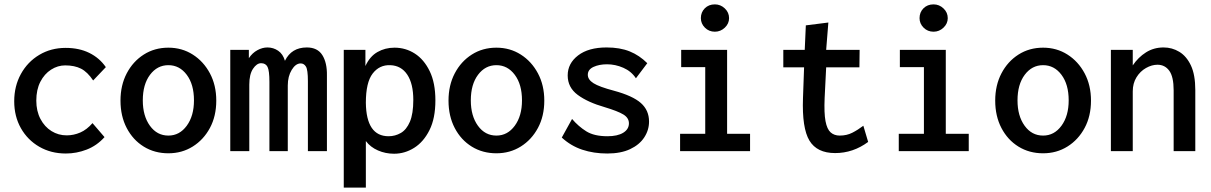

<svg xmlns="http://www.w3.org/2000/svg" viewBox="-20 -691 5540 878"><path d="M281 11Q213 11 159.5 -20Q106 -51 75.5 -105Q45 -159 45 -228Q45 -297 75.5 -352.5Q106 -408 159.5 -440Q213 -472 280 -472Q342 -472 388.5 -449Q435 -426 464 -384L406 -323Q380 -362 350.5 -377Q321 -392 278 -392Q244 -392 213.5 -372.5Q183 -353 164.5 -317Q146 -281 146 -231Q146 -183 165 -147Q184 -111 215.5 -91.5Q247 -72 285 -72Q317 -72 347 -85Q377 -98 403 -128L458 -64Q423 -25 376.5 -7Q330 11 281 11Z M750 10Q687 10 637.5 -20.5Q588 -51 559.5 -105.5Q531 -160 531 -231Q531 -301 559.5 -355.5Q588 -410 637.5 -441.5Q687 -473 750 -473Q812 -473 861.5 -441.5Q911 -410 940 -355.5Q969 -301 969 -231Q969 -160 940 -106Q911 -52 861.5 -21Q812 10 750 10ZM750 -71Q801 -71 834 -116Q867 -161 867 -232Q867 -305 834 -349Q801 -393 750 -393Q699 -393 666 -349Q633 -305 633 -232Q633 -161 665.5 -116Q698 -71 750 -71Z M1033 0V-463H1118V-425Q1134 -449 1157 -461.5Q1180 -474 1203 -474Q1230 -474 1252 -459Q1274 -444 1283 -413Q1313 -474 1383 -474Q1432 -474 1454 -439Q1476 -404 1475 -346V0H1388V-320Q1388 -372 1379 -386.5Q1370 -401 1355 -401Q1332 -401 1314 -371.5Q1296 -342 1296 -300V0H1212V-316Q1212 -368 1203.5 -385Q1195 -402 1174 -402Q1154 -402 1137 -376.5Q1120 -351 1120 -304V0Z M1552 167V-463H1651V-389Q1671 -433 1706 -453Q1741 -473 1784 -473Q1835 -473 1877 -446Q1919 -419 1945 -365.5Q1971 -312 1971 -232Q1971 -150 1944 -96Q1917 -42 1874 -15Q1831 12 1782 12Q1743 12 1708.5 -3Q1674 -18 1653 -46V167ZM1757 -68Q1787 -68 1813 -83Q1839 -98 1854.5 -134.5Q1870 -171 1870 -234Q1870 -308 1842.5 -349.5Q1815 -391 1765 -393Q1715 -395 1684 -354.5Q1653 -314 1653 -221Q1655 -68 1757 -68Z M2250 10Q2187 10 2137.5 -20.5Q2088 -51 2059.5 -105.5Q2031 -160 2031 -231Q2031 -301 2059.5 -355.5Q2088 -410 2137.5 -441.5Q2187 -473 2250 -473Q2312 -473 2361.5 -441.5Q2411 -410 2440 -355.5Q2469 -301 2469 -231Q2469 -160 2440 -106Q2411 -52 2361.5 -21Q2312 10 2250 10ZM2250 -71Q2301 -71 2334 -116Q2367 -161 2367 -232Q2367 -305 2334 -349Q2301 -393 2250 -393Q2199 -393 2166 -349Q2133 -305 2133 -232Q2133 -161 2165.5 -116Q2198 -71 2250 -71Z M2757 11Q2695 11 2642.5 -6.5Q2590 -24 2549 -62L2596 -147Q2625 -113 2661 -90.5Q2697 -68 2758 -68Q2804 -68 2830 -84Q2856 -100 2856 -127Q2856 -152 2830.5 -167.5Q2805 -183 2745 -201Q2668 -223 2622 -257Q2576 -291 2576 -346Q2576 -401 2623.5 -437.5Q2671 -474 2754 -474Q2815 -474 2859.5 -456Q2904 -438 2940 -402L2888 -333Q2867 -365 2830.5 -381Q2794 -397 2756 -397Q2720 -397 2694 -385Q2668 -373 2668 -349Q2668 -327 2694 -310.5Q2720 -294 2788 -276Q2873 -253 2910.5 -220Q2948 -187 2948 -135Q2948 -96 2926 -62.5Q2904 -29 2861.5 -9Q2819 11 2757 11Z M3090 0V-79H3205V-384H3095V-463H3305V-79H3410V0ZM3249 -546Q3222 -546 3203.5 -564.5Q3185 -583 3185 -608Q3185 -635 3203 -653Q3221 -671 3249 -671Q3275 -671 3294.5 -652.5Q3314 -634 3314 -608Q3314 -583 3294.5 -564.5Q3275 -546 3249 -546Z M3799 9Q3716 9 3681.5 -48Q3647 -105 3652 -243L3657 -383H3562V-463H3660L3665 -575L3768 -588L3758 -463H3911L3910 -383H3758L3751 -243Q3748 -174 3755 -137Q3762 -100 3778.5 -85.5Q3795 -71 3820 -71Q3852 -71 3877.5 -84Q3903 -97 3928 -116L3950 -42Q3881 9 3799 9Z M4090 0V-79H4205V-384H4095V-463H4305V-79H4410V0ZM4249 -546Q4222 -546 4203.5 -564.5Q4185 -583 4185 -608Q4185 -635 4203 -653Q4221 -671 4249 -671Q4275 -671 4294.5 -652.5Q4314 -634 4314 -608Q4314 -583 4294.5 -564.5Q4275 -546 4249 -546Z M4750 10Q4687 10 4637.5 -20.5Q4588 -51 4559.5 -105.5Q4531 -160 4531 -231Q4531 -301 4559.5 -355.5Q4588 -410 4637.5 -441.5Q4687 -473 4750 -473Q4812 -473 4861.5 -441.5Q4911 -410 4940 -355.5Q4969 -301 4969 -231Q4969 -160 4940 -106Q4911 -52 4861.5 -21Q4812 10 4750 10ZM4750 -71Q4801 -71 4834 -116Q4867 -161 4867 -232Q4867 -305 4834 -349Q4801 -393 4750 -393Q4699 -393 4666 -349Q4633 -305 4633 -232Q4633 -161 4665.5 -116Q4698 -71 4750 -71Z M5060 0V-463H5160V-392Q5185 -429 5220.5 -451.5Q5256 -474 5301 -474Q5340 -474 5373 -454Q5406 -434 5426 -391.5Q5446 -349 5446 -279V0H5347V-278Q5347 -340 5327 -367.5Q5307 -395 5273 -395Q5247 -395 5220.5 -380Q5194 -365 5177 -337.5Q5160 -310 5160 -273V0Z"/></svg>

Font: Inconsolata SemiBold
Style: Regular
Weight: 600
Monospace: yes
Designer: Raph Levien, Cyreal, Brenton Simpson
Foundry: Raph Levien, Cyreal, Google
Version: Version 3.100; ttfautohint (v1.8.4.7-5d5b)